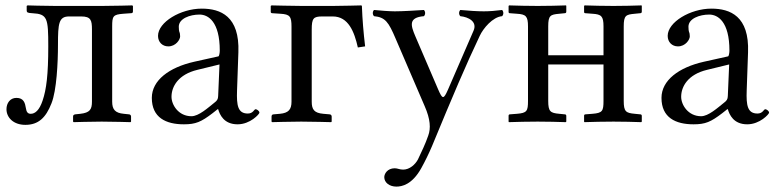

<svg xmlns="http://www.w3.org/2000/svg" viewBox="-20 -451 2885 712"><path d="M4 -46C4 -15 30 12 74 12C122 12 150 -14 171 -68C190 -116 195 -218 195 -286C195 -364 198 -390 236 -390H281C317 -390 321 -376 321 -342V-74C321 -45 313 -33 278 -29L259 -27C254 -26 251 -24 251 -19V0L253 2C253 2 321 0 357 0C396 0 464 2 464 2L466 0V-19C466 -24 462 -27 458 -27L439 -29C407 -32 396 -45 396 -74V-353C396 -391 399 -397 437 -400L465 -402C471 -402 473 -404 473 -409V-429L470 -431C470 -431 402 -429 359 -429H185C145 -429 82 -431 82 -431L79 -429V-413C79 -404 83 -403 100 -402C156 -399 159 -384 159 -279C159 -174 152 -119 138 -78C126 -42 110 -29 94 -29C82 -29 78 -37 76 -50C73 -69 68 -88 41 -88C17 -88 4 -68 4 -46Z M789 -46C795 -26 810 10 861 10C908 10 942 -28 942 -33C942 -40 932 -46 928 -46C922 -46 919 -30 899 -30C862 -30 857 -60 859 -115L864 -257C869 -391 798 -419 728 -419C650 -419 566 -369 566 -318C566 -295 582 -279 604 -279C632 -279 648 -304 648 -316C648 -323 647 -329 645 -333C644 -336 643 -342 643 -352C643 -382 684 -397 720 -397C752 -397 795 -371 795 -263C795 -256 793 -243 790 -242L700 -222C607 -201 543 -153 543 -88C543 -15 595 10 662 10C706 10 726 1 768 -31L787 -46ZM794 -212 789 -95C789 -83 784 -77 776 -71C751 -51 717 -20 690 -20C642 -20 616 -62 616 -92C616 -130 641 -175 712 -192Z M1061 -74C1061 -45 1050 -32 1018 -29L995 -27C990 -27 987 -24 987 -19V0L989 2C989 2 1061 0 1097 0C1136 0 1208 2 1208 2L1210 0V-19C1210 -24 1206 -27 1202 -27L1179 -29C1145 -32 1136 -45 1136 -74V-341C1136 -383 1142 -390 1175 -390H1214C1272 -390 1294 -333 1307 -275L1334 -279C1328 -330 1324 -376 1322 -429L1320 -431C1320 -431 1245 -429 1215 -429H1099C1069 -429 987 -431 987 -431L984 -429V-407C984 -404 986 -402 990 -402L1020 -400C1055 -398 1061 -390 1061 -352Z M1542 173C1557 146 1570 119 1582 91C1658 -93 1708 -211 1759 -318C1772 -346 1807 -388 1842 -391C1848 -397 1848 -408 1842 -414C1818 -411 1797 -409 1774 -409C1752 -409 1718 -411 1687 -414C1681 -408 1681 -397 1687 -391C1717 -388 1751 -371 1736 -337L1641 -118C1625 -82 1621 -82 1605 -119L1520 -317C1503 -357 1494 -386 1552 -391C1558 -397 1558 -408 1552 -414C1522 -412 1472 -409 1444 -409C1424 -409 1386 -412 1367 -414C1361 -408 1361 -397 1367 -391C1409 -387 1421 -369 1447 -308L1555 -57C1576 -9 1578 25 1568 52C1557 84 1544 110 1530 140C1520 159 1499 178 1475 178C1462 178 1454 173 1444 173C1416 173 1405 194 1405 206C1405 226 1424 241 1450 241C1470 241 1508 234 1542 173Z M2218 -77C2218 -39 2214 -32 2177 -29L2151 -27C2148 -27 2146 -25 2146 -22V0L2147 2C2177 1 2219 0 2255 0C2292 0 2328 1 2358 2L2360 0V-21C2360 -25 2358 -27 2354 -27L2334 -29C2301 -32 2293 -37 2293 -77V-353C2293 -394 2301 -397 2334 -400L2354 -402C2358 -402 2360 -404 2360 -408V-429L2359 -431C2329 -430 2292 -429 2255 -429C2219 -429 2178 -430 2148 -431L2146 -429V-407C2146 -403 2148 -402 2151 -402L2177 -400C2210 -398 2218 -391 2218 -353V-246H2013V-353C2013 -394 2021 -397 2054 -400L2074 -402C2078 -402 2080 -404 2080 -408V-429L2079 -431C2049 -430 2011 -429 1974 -429C1938 -429 1898 -430 1868 -431L1866 -429V-407C1866 -403 1868 -402 1871 -402L1897 -400C1930 -398 1938 -391 1938 -353V-77C1938 -39 1934 -32 1897 -29L1871 -27C1868 -27 1866 -25 1866 -22V0L1867 2C1897 1 1938 0 1974 0C2011 0 2048 1 2078 2L2080 0V-21C2080 -25 2078 -27 2074 -27L2054 -29C2021 -32 2013 -37 2013 -77V-212H2218Z M2679 -46C2685 -26 2700 10 2751 10C2798 10 2832 -28 2832 -33C2832 -40 2822 -46 2818 -46C2812 -46 2809 -30 2789 -30C2752 -30 2747 -60 2749 -115L2754 -257C2759 -391 2688 -419 2618 -419C2540 -419 2456 -369 2456 -318C2456 -295 2472 -279 2494 -279C2522 -279 2538 -304 2538 -316C2538 -323 2537 -329 2535 -333C2534 -336 2533 -342 2533 -352C2533 -382 2574 -397 2610 -397C2642 -397 2685 -371 2685 -263C2685 -256 2683 -243 2680 -242L2590 -222C2497 -201 2433 -153 2433 -88C2433 -15 2485 10 2552 10C2596 10 2616 1 2658 -31L2677 -46ZM2684 -212 2679 -95C2679 -83 2674 -77 2666 -71C2641 -51 2607 -20 2580 -20C2532 -20 2506 -62 2506 -92C2506 -130 2531 -175 2602 -192Z"/></svg>

Font: Libertinus Serif Display
Style: Regular
Weight: 400
Designer: Philipp H. Poll, Khaled Hosny
Foundry: Caleb Maclennan
Version: Version 7.050;RELEASE